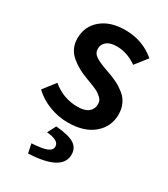

<svg xmlns="http://www.w3.org/2000/svg" viewBox="-182 -589 796 908"><g transform="rotate(30 215.5 -135.0)"><path d="M210 12.2Q158.7 12.2 109.1 -6.8Q59.6 -25.9 23.9 -60.1L75.2 -126Q135.7 -75.2 213.9 -75.2Q252.4 -75.2 272.2 -91.1Q292 -106.9 292 -133.8Q292 -143.6 288.8 -152.1Q285.6 -160.6 276.9 -168Q268.1 -175.3 261.5 -180.4Q254.9 -185.5 239.3 -192.1Q223.6 -198.7 216.1 -201.7Q208.5 -204.6 189 -211.9Q159.7 -222.7 137.2 -234.9Q114.7 -247.1 94.2 -264.2Q73.7 -281.2 62.7 -304.4Q51.8 -327.6 51.8 -356Q51.8 -421.4 100.1 -462.2Q148.4 -502.9 230 -502.9Q324.7 -502.9 394 -443.8L342.8 -378.9Q290.5 -416 232.9 -416Q197.3 -416 178.7 -400.9Q160.2 -385.7 160.2 -361.8Q160.2 -336.9 182.4 -322.5Q204.6 -308.1 257.8 -290Q289.6 -279.3 312.7 -267.3Q335.9 -255.4 357.2 -238Q378.4 -220.7 389.6 -195.8Q400.9 -170.9 400.9 -140.1Q400.9 -74.2 350.3 -31Q299.8 12.2 210 12.2ZM122.1 232.9 111.8 183.1Q170.9 179.7 194.3 169.7Q217.8 159.7 217.8 140.1Q217.8 106.9 149.9 101.1L173.8 55.2Q245.1 61.5 274.2 80.1Q303.2 98.6 303.2 134.8Q303.2 225.1 122.1 232.9Z"/></g></svg>

Font: Source Sans 3 Semibold
Style: Regular
Weight: 600
Designer: Paul D. Hunt
Foundry: Adobe
Version: Version 3.052;hotconv 1.1.0;makeotfexe 2.6.0